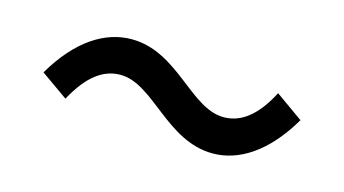

<svg xmlns="http://www.w3.org/2000/svg" viewBox="-36 -544 627 350"><g transform="rotate(15 277.5 -368.5)"><path d="M376 -287C424 -287 474 -317 515 -387L463 -424C438 -376 410 -356 378 -356C315 -356 268 -450 180 -450C131 -450 81 -420 40 -350L91 -314C117 -362 145 -382 177 -382C240 -382 288 -287 376 -287Z"/></g></svg>

Font: Source Han Sans TC
Style: Regular
Weight: 400
Designer: Ryoko NISHIZUKA 西塚涼子 (kana, bopomofo & ideographs); Paul D. Hunt (Latin, Greek & Cyrillic); Sandoll Communications 산돌커뮤니
Foundry: Adobe
Version: Version 2.002;hotconv 1.0.116;makeotfexe 2.5.65601